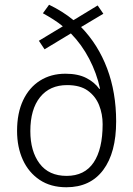

<svg xmlns="http://www.w3.org/2000/svg" viewBox="-20 -780 562 810"><path d="M187 -760Q245 -732 290 -695L392 -757L416 -722L322 -666Q394 -592 432 -491Q470 -390 470 -268Q470 -136 415.5 -63Q361 10 260 10Q194 10 147.5 -21Q101 -52 76.5 -105.5Q52 -159 52 -228Q52 -303 77.5 -357Q103 -411 149 -440Q195 -469 256 -469Q309 -469 344 -451Q379 -433 399 -405L402 -406Q388 -471 356.5 -531.5Q325 -592 279 -639L168 -572L144 -608L245 -669Q227 -684 205 -698Q183 -712 161 -724ZM263 -421Q190 -421 149 -370Q108 -319 108 -227Q108 -142 147 -90Q186 -38 261 -38Q337 -38 375 -94.5Q413 -151 413 -256Q413 -299 398 -336.5Q383 -374 350.5 -397.5Q318 -421 263 -421Z"/></svg>

Font: Noto Sans Gurmukhi SemiCondensed Light
Style: Regular
Weight: 300
Width: 4
Designer: Jelle Bosma - Monotype Design Team
Foundry: Monotype Imaging Inc.
Version: Version 2.004; ttfautohint (v1.8.4.7-5d5b)